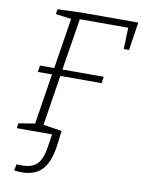

<svg xmlns="http://www.w3.org/2000/svg" viewBox="-100 -762 791 1067"><g transform="rotate(10 296.0 -229.0)"><path d="M274 -695H592L568 -536H538L542 -657H269L222 -365H455L450 -328H217L172 -44L277 -28L266 59Q253 151 213 194Q173 237 98 237Q78 237 55 234L63 198Q74 199 93 199Q153 199 180.5 168.5Q208 138 218 67L228 0H29L33 -28L125 -43L170 -328H90L96 -365H176L221 -650L133 -662L137 -690Z"/></g></svg>

Font: Bitter Pro Light
Style: Italic
Weight: 300
Italic angle: -9°
Designer: Sol Matas, and Bitter project Authors
Foundry: Sol Matas
Version: Version 1.010